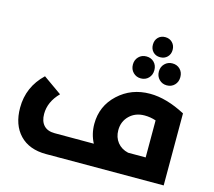

<svg xmlns="http://www.w3.org/2000/svg" viewBox="-122 -1041 1326 1192"><g transform="rotate(15 541.5 -445.5)"><path d="M735 -827Q735 -856 752.5 -874Q770 -892 798 -892Q826 -892 844 -873.5Q862 -855 862 -827Q862 -799 844 -781Q826 -763 798 -763Q770 -763 752.5 -781Q735 -799 735 -827ZM716 -605Q687 -605 667 -625Q647 -645 647 -676Q647 -706 666.5 -726Q686 -746 716 -746Q746 -746 765.5 -726.5Q785 -707 785 -676Q785 -645 765.5 -625Q746 -605 716 -605ZM814 -676Q814 -706 834 -726Q854 -746 883 -746Q913 -746 932.5 -726.5Q952 -707 952 -676Q952 -645 932.5 -625Q913 -605 883 -605Q854 -605 834 -625Q814 -645 814 -676ZM798 -528Q903 -528 1026 -463V0L270 1Q161 1 100.5 -62.5Q40 -126 40 -236Q40 -370 139 -464L258 -380Q194 -315 194 -237Q194 -190 218 -164Q242 -138 288 -138H540Q511 -193 511 -258Q511 -373 594.5 -450.5Q678 -528 798 -528ZM665 -259Q665 -213 690.5 -181Q716 -149 760 -139H873V-377Q837 -389 800 -389Q741 -389 703 -352Q665 -315 665 -259Z"/></g></svg>

Font: Montserrat-Arabic SemiBold
Style: Regular
Weight: 600
Designer: Mohamed Gaber
Foundry: Kief Type Foundry
Version: Version 5.008;PS 005.008;hotconv 1.0.88;makeotf.lib2.5.64775